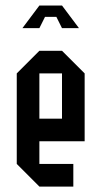

<svg xmlns="http://www.w3.org/2000/svg" viewBox="-20 -687 373 707"><path d="M250 -83.3V0H125L41.7 -83.3V-416.7L125 -500H208.3L291.7 -416.7V-166.7H125V-83.3ZM125 -250H208.3V-416.7H125ZM208.3 -666.7 270.8 -583.3H208.3L187.5 -625H145.8L125 -583.3H62.5L125 -666.7Z"/></svg>

Font: Yulong
Style: Regular
Weight: 400
Designer: GGBotNet
Foundry: f0n7.com
Version: 1.00